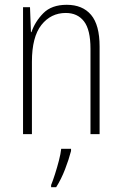

<svg xmlns="http://www.w3.org/2000/svg" viewBox="-20 -559 507 800"><path d="M258 -539Q324 -539 359.5 -497Q395 -455 395 -365V0H357V-356Q357 -435 330 -470Q303 -505 254 -505Q192 -505 152.5 -455Q113 -405 113 -302V0H76V-529H105L109 -425H111Q126 -469 160.5 -504Q195 -539 258 -539ZM276 70Q267 105 251 146.5Q235 188 214 221H193V212Q200 195 209 167Q218 139 225.5 110Q233 81 235 61H276Z"/></svg>

Font: Noto Sans Sinhala Condensed ExtraLight
Style: Regular
Weight: 200
Width: 3
Designer: Jelle Bosma - Monotype Design Team
Foundry: Monotype Imaging Inc.
Version: Version 2.006; ttfautohint (v1.8.4.7-5d5b)